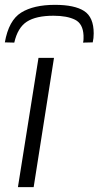

<svg xmlns="http://www.w3.org/2000/svg" viewBox="-28 -773 407 793"><path d="M111 0H46L131 -534H195ZM199 -753Q280 -753 319.5 -727.5Q359 -702 359 -635Q359 -615 355 -598L315 -597Q317 -605 317 -612Q317 -619 317 -626Q315 -675 282 -691.5Q249 -708 193 -708Q121 -708 83 -683.5Q45 -659 31 -597L-8 -598Q8 -689 59.5 -721Q111 -753 199 -753Z"/></svg>

Font: Georama Expanded Light
Style: Italic
Weight: 300
Width: 7
Italic angle: -9°
Designer: Jean-Baptiste Levee
Foundry: Production Type
Version: Version 1.000